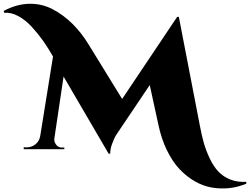

<svg xmlns="http://www.w3.org/2000/svg" viewBox="-134 -805 1349 1036"><path d="M831 -714 944 -129Q954 -75 966 -33Q978 9 998.5 51.5Q1019 94 1044.5 121Q1070 148 1108.5 163.5Q1147 179 1195 176V186Q1150 205 1103 210Q1056 215 1009 207Q962 199 917.5 173.5Q873 148 835 108Q797 68 766.5 5.5Q736 -57 720 -135L674 -346L503 -92Q498 -85 490.5 -73Q483 -61 471.5 -30.5Q460 0 461 24H452L209 -392L159 -56V-52Q159 -36 170.5 -22.5Q182 -9 198 -9H213V0H-6V-10H10Q37 -10 57.5 -26.5Q78 -43 83 -71L152 -500Q127 -544 100.5 -582Q74 -620 39 -658.5Q4 -697 -35 -718Q-74 -739 -111 -736L-114 -746Q-45 -783 23 -784.5Q91 -786 149.5 -755.5Q208 -725 257 -676.5Q306 -628 346 -562L525 -271L822 -714Z"/></svg>

Font: Cinzel Decorative Black
Style: Regular
Weight: 900
Designer: Natanael Gama
Version: Version 1.001;PS 001.001;hotconv 1.0.56;makeotf.lib2.0.21325